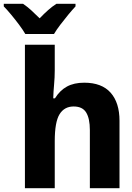

<svg xmlns="http://www.w3.org/2000/svg" viewBox="-80 -997 700 1017"><path d="M52 0V-760H210V-624Q210 -587 206.5 -549.5Q203 -512 202 -476H211Q237 -518 274.5 -538.5Q312 -559 366 -559Q459 -559 506 -506Q553 -453 553 -357V0H396V-308Q396 -369 376.5 -401Q357 -433 310 -433Q261 -433 235.5 -392Q210 -351 210 -249V0ZM54 -817Q42 -838 21.5 -865.5Q1 -893 -21 -919.5Q-43 -946 -60 -963V-977H42Q64 -962 85 -943Q106 -924 130 -900Q154 -925 175.5 -944Q197 -963 219 -977H320V-963Q303 -945 281.5 -919Q260 -893 239.5 -866Q219 -839 206 -817Z"/></svg>

Font: Noto Sans Mono ExtraBold
Style: Regular
Weight: 800
Designer: Monotype Design Team
Foundry: Monotype Imaging Inc.
Version: Version 2.014